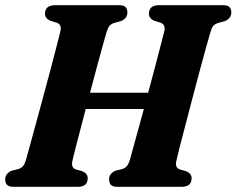

<svg xmlns="http://www.w3.org/2000/svg" viewBox="-21 -720 912 740"><path d="M258 -99Q252 -74 271.5 -67L296.5 -60Q317 -50.5 317 -33.5Q317 0 279 0H31.5Q12.5 0 5.8 -8Q-1 -16 -1 -28.5Q-1 -41 6.2 -49.5Q13.5 -58 24 -62L49.5 -68.5Q61 -72 67.5 -79.5Q74 -87 79 -103.5Q84.5 -123.5 95.2 -162Q106 -200.5 119.2 -249.8Q132.5 -299 146.8 -351.8Q161 -404.5 174.2 -453.8Q187.5 -503 197.2 -541.8Q207 -580.5 212 -600.5Q217.5 -625.5 197.5 -632.5L173 -640Q152.5 -649 152.5 -667Q152.5 -700 192 -700H437.5Q457 -700 463.5 -692Q470 -684 470 -672Q470 -659.5 462.8 -651Q455.5 -642.5 444.5 -638.5L417.5 -631Q406.5 -627 401 -620.5Q395.5 -614 390 -597.5Q384.5 -578 374.2 -541.5Q364 -505 351.5 -458.5Q339 -412 326 -362.5H550Q563.5 -412.5 576 -459.8Q588.5 -507 598 -544Q607.5 -581 612.5 -600.5Q617.5 -625.5 598 -632.5L573.5 -640Q553 -649 553 -667Q553 -700 592 -700H838Q857.5 -700 864 -692Q870.5 -684 870.5 -672Q870.5 -659.5 863.2 -651Q856 -642.5 845 -638.5L818 -631Q807 -627 801.2 -620.5Q795.5 -614 790.5 -597.5Q784 -576.5 772.8 -535.5Q761.5 -494.5 747.5 -442.5Q733.5 -390.5 719.2 -335.8Q705 -281 692 -231.8Q679 -182.5 670 -147Q661 -111.5 658.5 -99Q652.5 -74 672 -67L697 -60Q717.5 -50.5 717.5 -33.5Q717.5 0 679 0H432Q412.5 0 406 -8Q399.5 -16 399.5 -28.5Q399 -41 406.5 -49.5Q414 -58 424 -62L450 -68.5Q461.5 -72 467.8 -79.5Q474 -87 479.5 -103.5Q486.5 -128.5 501.2 -182.2Q516 -236 533.5 -300H309.5Q291 -229.5 276.2 -172.8Q261.5 -116 258 -99Z"/></svg>

Font: Fraunces 72pt Soft
Style: Bold Italic
Weight: 700
Italic angle: -16°
Version: Version 1.000;[b76b70a41]